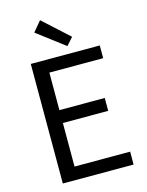

<svg xmlns="http://www.w3.org/2000/svg" viewBox="-140 -1053 868 1137"><g transform="rotate(-15 294.0 -484.5)"><path d="M100 -733H523V-655H193V-425H471V-346H193V-79H534V0H100ZM168 -907 220 -969 378 -825 337 -779Z"/></g></svg>

Font: 思源黑体R
Style: Regular
Weight: 400
Designer: Ryoko NISHIZUKA  (kana & ideographs); Paul D. Hunt (Latin, Greek & Cyrillic); Wenlong ZHANG  (bopomofo); Sandoll Communi
Foundry: Adobe Systems Incorporated
Version: Version 1.00 June 24, 2014, initial release